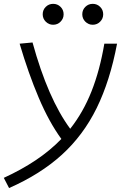

<svg xmlns="http://www.w3.org/2000/svg" viewBox="-47 -744 653 995"><path d="M0 230.5 -27.3 177.7Q64.9 135.3 138.9 85.7Q212.9 36.1 271 -23.9Q207 -111.8 153.6 -237.8Q100.1 -363.8 54.7 -517.6L121.6 -523.9Q201.7 -232.4 316.9 -76.7Q384.3 -162.1 427.2 -270.5Q470.2 -378.9 493.7 -517.6H559.6Q523.4 -325.2 453.9 -183.8Q384.3 -42.5 273.2 58.3Q162.1 159.2 0 230.5ZM228.5 -615.7Q206.1 -615.7 190.2 -631.6Q174.3 -647.5 174.3 -669.9Q174.3 -692.9 190.2 -708.5Q206.1 -724.1 228.5 -724.1Q251 -724.1 266.8 -708.5Q282.7 -692.9 282.7 -669.9Q282.7 -647.5 266.8 -631.6Q251 -615.7 228.5 -615.7ZM433.6 -615.7Q411.1 -615.7 395.3 -631.6Q379.4 -647.5 379.4 -669.9Q379.4 -692.9 395.3 -708.5Q411.1 -724.1 433.6 -724.1Q456.1 -724.1 471.9 -708.5Q487.8 -692.9 487.8 -669.9Q487.8 -647.5 471.9 -631.6Q456.1 -615.7 433.6 -615.7Z"/></svg>

Font: Cascadia Code Light
Style: Italic
Weight: 300
Italic angle: -10°
Monospace: yes
Designer: Aaron Bell
Foundry: Saja Typeworks
Version: Version 2404.023; ttfautohint (v1.8.4)